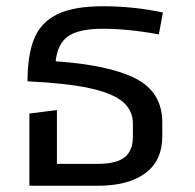

<svg xmlns="http://www.w3.org/2000/svg" viewBox="-20 -594 623 614"><path d="M499 -202V-159Q499 -80 444.5 -40Q390 0 293 0H74V-231L162 -242V-70H293Q352 -70 378.5 -91Q405 -112 405 -157V-199Q405 -241 372.5 -268.5Q340 -296 266.5 -312Q193 -328 68 -334Q68 -420 90 -472Q112 -524 164.5 -549Q217 -574 309 -574Q408 -574 501 -554L488 -484Q391 -502 309 -502Q233 -502 198.5 -478.5Q164 -455 158 -398Q330 -386 414.5 -342.5Q499 -299 499 -202Z"/></svg>

Font: FiraGOUPP
Style: Medium
Weight: 400
Designer: bBox Type
Foundry: bBox Type GmbH
Version: Version 1.001